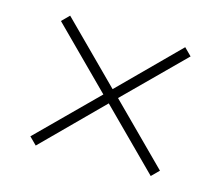

<svg xmlns="http://www.w3.org/2000/svg" viewBox="-67 -636 643 560"><g transform="rotate(15 255.0 -356.0)"><path d="M256 -377 429 -550 451 -528 278 -356 451 -183 429 -161 256 -334 82 -160 60 -182 234 -355 59 -530 81 -552Z"/></g></svg>

Font: Myanmar April Display
Style: Regular
Weight: 400
Designer: Khon Soe Zaw Thu
Foundry: Myanmar OS
Version: Version 2.50 April 12, 2019